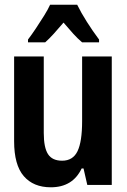

<svg xmlns="http://www.w3.org/2000/svg" viewBox="-20 -786 540 816"><path d="M196 10Q122 10 81 -37.5Q40 -85 40 -186V-546H166V-221Q166 -159 184 -131Q202 -103 244 -103Q290 -103 309.5 -143.5Q329 -184 329 -271V-546H455V0H351L335 -70H327Q289 10 196 10ZM99 -618Q115 -639 133 -666Q151 -693 167.5 -719.5Q184 -746 193 -766H308Q324 -733 349 -693.5Q374 -654 401 -618V-606H329Q310 -622 291 -643Q272 -664 250 -690Q228 -664 208 -642Q188 -620 172 -606H99Z"/></svg>

Font: Noto Sans Mono ExtraCondensed
Style: Bold
Weight: 700
Width: 2
Designer: Monotype Design Team
Foundry: Monotype Imaging Inc.
Version: Version 2.014